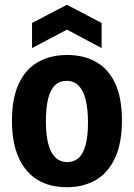

<svg xmlns="http://www.w3.org/2000/svg" viewBox="-20 -770 560 803"><path d="M259 13Q187 13 136 -18.5Q85 -50 57.5 -112Q30 -174 30 -265Q30 -359 58.5 -420Q87 -481 139 -510.5Q191 -540 261 -540Q332 -540 383.5 -510Q435 -480 462.5 -419.5Q490 -359 490 -267Q490 -171 461 -109Q432 -47 380.5 -17Q329 13 259 13ZM262 -92Q290 -92 309.5 -110Q329 -128 338.5 -165Q348 -202 348 -257Q348 -315 338 -354Q328 -393 308 -412.5Q288 -432 258 -432Q230 -432 210.5 -414Q191 -396 181.5 -358Q172 -320 172 -262Q172 -176 195 -134Q218 -92 262 -92ZM114 -569V-674L260 -750L405 -674V-569L260 -646Z"/></svg>

Font: Bricolage Grotesque 36pt SemiCondensed
Style: Bold
Weight: 700
Width: 4
Designer: Mathieu Triay
Foundry: Atelier Triay
Version: Version 1.001;gftools[0.9.33.dev8+g029e19f]